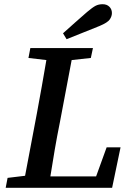

<svg xmlns="http://www.w3.org/2000/svg" viewBox="-20 -891 607 911"><path d="M115 -616 124 -663H421L411 -616L320 -606L264 -310Q251 -246 240 -182Q229 -118 219 -54H436L486 -192H552L512 0H7L16 -47L99 -57L155 -353Q167 -416 178 -479.5Q189 -543 200 -606ZM279 -733Q308 -759 336 -784Q364 -809 393 -834Q419 -856 433.5 -863.5Q448 -871 467 -871Q487 -871 499 -859Q511 -847 511 -829Q511 -814 501 -799Q491 -784 453 -768Q414 -752 374.5 -736.5Q335 -721 296 -705Z"/></svg>

Font: Source Serif Pro SemiBold
Style: Italic
Weight: 600
Italic angle: -12°
Designer: Frank Grießhammer
Foundry: Adobe Systems Incorporated
Version: Version 3.001;hotconv 1.0.111;makeotfexe 2.5.65597